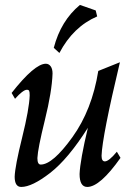

<svg xmlns="http://www.w3.org/2000/svg" viewBox="-20 -737 559 767"><path d="M328.6 9.8Q297.9 9.8 297.9 -42Q300.3 -97.7 331.1 -226.6Q252 -101.6 179.9 -45.9Q107.9 9.8 64.9 9.8Q38.6 9.8 38.6 -31.2Q40 -73.2 68.4 -187.3Q96.7 -301.3 98.6 -355.5Q98.6 -370.1 96.4 -374.3Q94.2 -378.4 87.4 -378.4Q72.3 -378.4 40 -342.3L26.4 -365.7Q118.2 -482.4 163.1 -482.4Q174.8 -482.4 182.4 -472.2Q189.9 -461.9 189.9 -443.4Q187.5 -371.6 159.2 -257.1Q130.9 -142.6 129.4 -105.5Q129.4 -79.6 142.6 -79.6Q190.4 -79.6 269 -188.7Q347.7 -297.9 372.6 -453.6L459 -488.3Q388.2 -191.4 385.7 -114.7Q385.7 -92.3 398.9 -92.3Q415 -92.3 446.8 -130.9L461.4 -106.4Q379.4 9.8 328.6 9.8ZM217.3 -525.4 194.8 -545.9Q223.1 -654.3 299.3 -717.3L362.3 -695.3L368.2 -671.4Q272 -629.9 217.3 -525.4Z"/></svg>

Font: Kelvinch
Style: Italic
Weight: 400
Italic angle: -10°
Designer: Paul James Miller
Foundry: High-Logic / Made with FontCreator
Version: Version 3.40;July 22, 2017;FontCreator 11.0.0.2388 64-bit